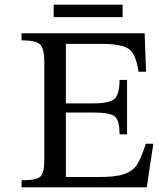

<svg xmlns="http://www.w3.org/2000/svg" viewBox="-20 -799 678 819"><path d="M634 -186 606 0H72V-30Q134 -30 151.5 -45Q169 -60 169 -118V-535Q169 -592 151 -609.5Q133 -627 72 -627V-657H597L603 -493H571Q560 -568 530 -590Q500 -612 408 -612H261V-358H378Q447 -358 468.5 -377.5Q490 -397 490 -458H522V-226H490Q490 -286 469.5 -302.5Q449 -319 378 -319H261V-44H390Q469 -43 507 -55.5Q545 -68 563 -94.5Q581 -121 602 -186ZM503 -726H209V-779H503Z"/></svg>

Font: myMathFont
Style: Regular
Weight: 400
Designer: Ross Mills, John Hudson & Paul Hanslow, Tiro Typeworks Ltd; with prior portions MicroPress Inc., and Coen Hoffman. Math 
Foundry: Tiro Typeworks Ltd
Version: Version 2.13 b171